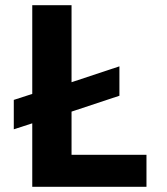

<svg xmlns="http://www.w3.org/2000/svg" viewBox="-20 -718 640 738"><path d="M543 0H104V-244L33 -221V-334L104 -357V-698H255V-402L439 -463V-350L255 -289V-123H543Z"/></svg>

Font: iA Writer Quattro V
Style: Regular
Weight: 400
Designer: Mike Abbink, Paul van der Laan, Pieter van Rosmalen, Oliver Reichenstein
Foundry: Information Architects Inc.
Version: Version 2.000